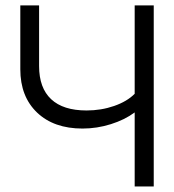

<svg xmlns="http://www.w3.org/2000/svg" viewBox="-20 -670 626 690"><path d="M120.5 -432.5Q120.5 -354 163.8 -313.5Q207 -273 291 -273Q343.5 -273 390.2 -289.2Q437 -305.5 464 -333V-650.5H532.5V0H464V-266Q428.5 -239.5 378.5 -223.8Q328.5 -208 276.5 -208Q173.5 -208 113.2 -265.5Q53 -323 53 -421V-650.5H120.5Z"/></svg>

Font: Overused Grotesk Book
Style: Regular
Weight: 375
Version: Version 0.004